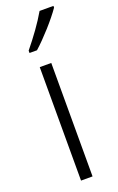

<svg xmlns="http://www.w3.org/2000/svg" viewBox="-150 -806 522 846"><g transform="rotate(-20 111.5 -382.5)"><path d="M223 -757V-765H158C131 -718 93 -666 53 -617V-606H88C131 -644 193 -713 223 -757ZM128 0V-532H74V0Z"/></g></svg>

Font: Noto Sans Kannada Condensed Light
Style: Regular
Weight: 300
Width: 3
Designer: Jelle Bosma - Monotype Design Team
Foundry: Monotype Imaging Inc.
Version: Version 2.005